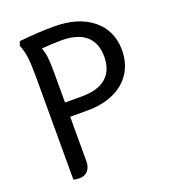

<svg xmlns="http://www.w3.org/2000/svg" viewBox="-132 -810 805 913"><g transform="rotate(-20 270.0 -354.0)"><path d="M512 -498Q512 -433 481 -384.5Q450 -336 393 -310Q336 -284 260 -284H172V-59Q172 -29 156.5 -11.5Q141 6 113 6Q99 6 84 2V-514Q84 -582 79.5 -617.5Q75 -653 62 -683L70 -704Q170 -714 244 -714Q369 -714 440.5 -655.5Q512 -597 512 -498ZM422 -498Q422 -567 380.5 -603.5Q339 -640 255 -640Q213 -640 156 -635Q166 -611 169 -582.5Q172 -554 172 -514V-356H258Q338 -356 380 -392Q422 -428 422 -498Z"/></g></svg>

Font: Thasadith
Style: Bold
Weight: 700
Designer: Cadson Demak Co.,Ltd.
Foundry: Cadson Demak Co.,Ltd.
Version: Version 1.000; ttfautohint (v1.6)